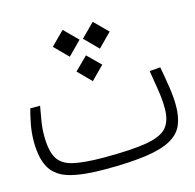

<svg xmlns="http://www.w3.org/2000/svg" viewBox="-88 -660 763 752"><g transform="rotate(-15 293.0 -283.5)"><path d="M248.5 1.5Q161.1 1.5 107.9 -12.9Q54.7 -27.3 30.8 -65.9Q6.8 -104.5 6.8 -177.7Q6.8 -211.9 13.9 -248.3Q21 -284.7 27.3 -305.2H66.9Q62 -277.3 56.9 -247.6Q51.8 -217.8 51.8 -187.5Q51.8 -126.5 69.8 -95.7Q87.9 -64.9 132.8 -54.7Q177.7 -44.4 258.3 -44.4Q370.6 -44.4 430.7 -54.9Q490.7 -65.4 513.4 -92.3Q536.1 -119.1 536.1 -168.5Q536.1 -201.2 530.8 -237.3Q525.4 -273.4 516.6 -325.2L560.5 -328.6Q568.8 -283.7 575 -242.9Q581.1 -202.1 581.1 -167.5Q581.1 -122.1 567.1 -89.8Q553.2 -57.6 517.1 -37.4Q481 -17.1 416 -7.8Q351.1 1.5 248.5 1.5ZM229 -569.3 283.2 -515.1 229 -460.4 174.8 -515.1ZM351.1 -569.3 405.3 -515.1 351.1 -460.4 296.9 -515.1ZM291.5 -449.2 343.8 -397.5 291.5 -344.7 239.3 -397.5Z"/></g></svg>

Font: Cascadia Code ExtraLight
Style: Regular
Weight: 200
Monospace: yes
Designer: Aaron Bell
Foundry: Saja Typeworks
Version: Version 2407.024; ttfautohint (v1.8.4)